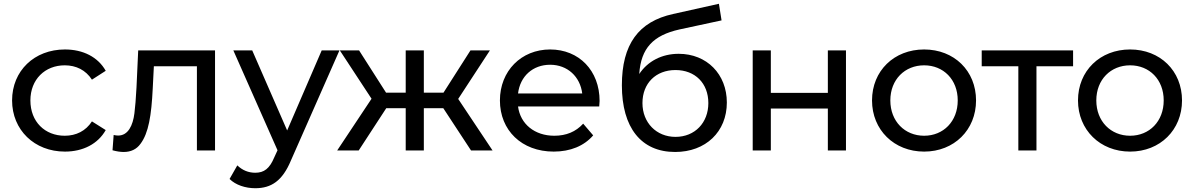

<svg xmlns="http://www.w3.org/2000/svg" viewBox="-20 -797 6327 1017"><path d="M44 -265C44 -109 162 6 324 6C420 6 499 -35 540 -108L467 -154C434 -103 383 -78 323 -78C218 -78 141 -152 141 -265C141 -376 218 -451 323 -451C383 -451 434 -426 467 -375L540 -422C499 -495 420 -535 324 -535C162 -535 44 -422 44 -265Z M576 -1C598 5 618 8 635 8C673 8 703 -6 724 -35C767 -92 782 -185 789 -328L795 -446H1023V0H1119V-530H712L703 -334C700 -275 696 -229 692 -197C684 -133 659 -79 606 -79C599 -79 591 -80 582 -82Z M1196 151C1228 183 1280 200 1332 200C1417 200 1476 161 1521 53L1778 -530H1684L1501 -106L1316 -530H1216L1450 -1L1433 36C1408 96 1379 118 1332 118C1296 118 1264 105 1237 79Z M1880 0 2026 -224H2129V0H2225V-224H2328L2475 0H2589L2407 -273L2575 -530H2472L2329 -306H2225V-530H2129V-306H2025L1882 -530H1780L1948 -274L1766 0Z M2913 6C3001 6 3074 -24 3122 -80L3069 -142C3030 -99 2979 -78 2916 -78C2812 -78 2736 -140 2724 -233H3154C3155 -245 3156 -255 3156 -262C3156 -423 3047 -535 2894 -535C2741 -535 2628 -421 2628 -265C2628 -107 2743 6 2913 6ZM2894 -454C2986 -454 3053 -391 3064 -302H2724C2735 -393 2802 -454 2894 -454Z M3274 -345C3274 -121 3376 8 3556 8C3718 8 3830 -99 3830 -254C3830 -404 3724 -512 3575 -512C3486 -512 3411 -473 3366 -405C3375 -542 3440 -610 3579 -641L3802 -689L3788 -777L3546 -723C3362 -683 3274 -562 3274 -345ZM3558 -426C3662 -426 3732 -356 3732 -251C3732 -147 3661 -72 3558 -72C3457 -72 3383 -147 3383 -251C3383 -356 3454 -426 3558 -426Z M3967 -530V0H4063V-222H4365V0H4461V-530H4365V-305H4063V-530Z M4599 -265C4599 -109 4716 6 4875 6C5034 6 5150 -109 5150 -265C5150 -422 5034 -535 4875 -535C4716 -535 4599 -422 4599 -265ZM4696 -265C4696 -376 4773 -451 4875 -451C4977 -451 5053 -376 5053 -265C5053 -154 4977 -78 4875 -78C4773 -78 4696 -154 4696 -265Z M5180 -446H5374V0H5470V-446H5664V-530H5180Z M5690 -265C5690 -109 5807 6 5966 6C6125 6 6241 -109 6241 -265C6241 -422 6125 -535 5966 -535C5807 -535 5690 -422 5690 -265ZM5787 -265C5787 -376 5864 -451 5966 -451C6068 -451 6144 -376 6144 -265C6144 -154 6068 -78 5966 -78C5864 -78 5787 -154 5787 -265Z"/></svg>

Font: Malon Grotesk Med
Style: Regular
Weight: 500
Designer: Julieta Ulanovsky
Foundry: Julieta Ulanovsky
Version: Version 7.200